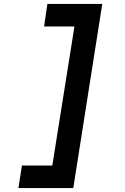

<svg xmlns="http://www.w3.org/2000/svg" viewBox="-20 -850 640 980"><path d="M74 110 92 -5H247L360 -715H205L222 -830H502L354 110Z"/></svg>

Font: JetBrains Mono NL
Style: Bold Italic
Weight: 700
Italic angle: -9°
Designer: Philipp Nurullin, Konstantin Bulenkov
Foundry: JetBrains
Version: Version 2.304; ttfautohint (v1.8.4.7-5d5b)